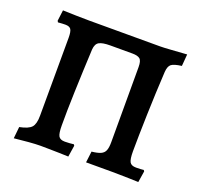

<svg xmlns="http://www.w3.org/2000/svg" viewBox="-116 -777 952 915"><g transform="rotate(20 359.5 -319.0)"><path d="M43 10 49 -49Q94 -58 109 -75Q124 -92 124 -134L125 -529Q125 -561 117.5 -572Q110 -583 89 -583Q83 -583 73 -582.5Q63 -582 52 -581L48 -588L55 -643Q86 -642 123 -641Q160 -640 188 -640H549Q566 -640 601.5 -642.5Q637 -645 683 -648L678 -588Q639 -583 626 -572.5Q613 -562 611 -533Q608 -480 605.5 -423.5Q603 -367 601.5 -311.5Q600 -256 599 -208.5Q598 -161 598 -126Q598 -86 606 -72Q614 -58 638 -58Q648 -58 659.5 -58.5Q671 -59 677 -60L681 -54L672 3Q652 2 626 1.5Q600 1 576 0.5Q552 0 536 0H406L413 -57Q442 -60 458 -67Q474 -74 480 -89Q486 -104 486 -131V-512Q486 -544 474.5 -553.5Q463 -563 436 -563H324Q285 -563 268 -553.5Q251 -544 249 -515Q246 -460 244 -404.5Q242 -349 240 -297.5Q238 -246 237.5 -202.5Q237 -159 237 -126Q237 -86 245 -72Q253 -58 277 -58Q289 -58 301.5 -59Q314 -60 322 -61L326 -55L317 3Q296 2 269 1.5Q242 1 216.5 0.5Q191 0 175 0Q152 0 115.5 3Q79 6 43 10Z"/></g></svg>

Font: Alegreya SemiBold
Style: Regular
Weight: 600
Designer: Juan Pablo del Peral
Foundry: Huerta Tipografica
Version: Version 2.009